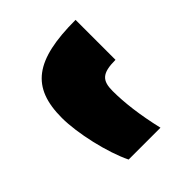

<svg xmlns="http://www.w3.org/2000/svg" viewBox="-39 -521 486 486"><g transform="rotate(45 203.5 -278.0)"><path d="M182 -178C237 -178 325 -198 376 -223V-337C316 -323 266 -317 225 -317C188 -317 174 -329 174 -378H31C31 -233 73 -178 182 -178Z"/></g></svg>

Font: Noto Sans Armenian Condensed Black
Style: Regular
Weight: 900
Width: 3
Designer: Monotype Design Team
Foundry: Monotype Imaging Inc.
Version: Version 2.008